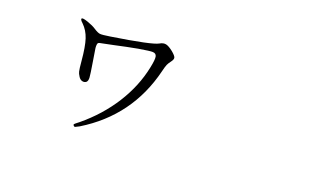

<svg xmlns="http://www.w3.org/2000/svg" viewBox="-67 -705 1634 945"><g transform="rotate(15 750.0 -232.0)"><path d="M378.9 21.5Q614.3 -95.7 699.2 -344.7Q708 -371.1 713.4 -380.9Q718.8 -390.6 729.5 -402.3Q742.2 -416 740.7 -425.3Q739.3 -434.6 720.7 -453.1Q699.2 -473.6 684.6 -478Q669.9 -482.4 651.4 -473.6Q618.2 -458 409.2 -444.3Q368.2 -441.4 356.4 -443.8Q344.7 -446.3 326.2 -460.9Q310.5 -473.6 283.2 -485.8Q255.9 -498 251 -494.1Q244.1 -489.3 260.7 -471.7Q285.2 -443.4 294.4 -404.3Q303.7 -365.2 303.7 -291Q303.7 -250 305.7 -238.3Q306.6 -228.5 314.5 -213.9Q321.3 -200.2 333 -196.3Q344.7 -192.4 354.5 -199.2Q362.3 -206.1 362.8 -222.7Q363.3 -239.3 358.4 -302.7Q354.5 -357.4 353.5 -371.1Q353.5 -391.6 359.4 -397.5Q363.3 -400.4 379.9 -401.4Q415 -405.3 438.5 -408.2Q497.1 -416 557.6 -421.9Q618.2 -426.8 630.9 -424.8Q648.4 -422.9 650.4 -407.2Q652.3 -391.6 639.6 -349.6Q609.4 -247.1 540.5 -156.7Q471.7 -66.4 372.1 2Q371.1 2.9 369.1 3.9Q350.6 15.6 348.1 18.6Q345.7 21.5 349.1 26.4Q352.5 31.2 356.9 30.3Q361.3 29.3 378.9 21.5Z"/></g></svg>

Font: Bpmf GenWan Min R
Style: R
Weight: 400
Foundry: But Ko
Version: Version 1.320